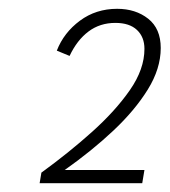

<svg xmlns="http://www.w3.org/2000/svg" viewBox="-20 -735 385 436"><path d="M74 -343Q136 -388 189 -435.5Q242 -483 275 -530.5Q308 -578 308 -624Q308 -651 291 -667Q274 -683 242 -683Q207 -683 181 -663.5Q155 -644 138 -608L109 -620Q125 -661 161.5 -688Q198 -715 246 -715Q288 -715 316.5 -692.5Q345 -670 345 -626Q345 -579 315.5 -531.5Q286 -484 237 -438Q188 -392 127 -349H308L303 -319H70Z"/></svg>

Font: Livvic ExtraLight
Style: Italic
Weight: 275
Italic angle: -10°
Designer: Jacques Le Bailly, Baron von Fonthausen
Version: Version 1.001; ttfautohint (v1.8.2)